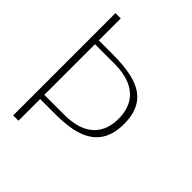

<svg xmlns="http://www.w3.org/2000/svg" viewBox="-195 -802 915 915"><g transform="rotate(45 262.5 -344.5)"><path d="M84.5 0V-146H188.5Q225.1 -146 259 -149.7Q293 -153.3 322 -161.9Q351.1 -170.4 375 -185.1Q398.9 -199.7 416 -221.7Q433.1 -243.7 442.4 -274.2Q451.7 -304.7 451.7 -344.7Q451.7 -387.7 441.4 -418.9Q431.2 -450.2 412.6 -471.9Q394 -493.7 368.2 -507.3Q342.3 -521 310.8 -528.6Q279.3 -536.1 243.7 -538.8Q208 -541.5 169.4 -541.5H84.5V-689.5H48.8V0ZM84.5 -515.6H219.7Q247.6 -515.6 272.7 -511.2Q297.9 -506.8 319.6 -498Q341.3 -489.3 359.1 -475.3Q377 -461.4 389.4 -442.6Q401.9 -423.8 408.7 -399.4Q415.5 -375 415.5 -344.7Q415.5 -298.3 400.6 -265.9Q385.7 -233.4 359.6 -213.1Q333.5 -192.9 297.9 -183.6Q262.2 -174.3 220.7 -174.3H84.5Z"/></g></svg>

Font: SaysetthaMai Thin
Style: Regular
Weight: 100
Designer: John M. Durdin
Foundry: Lao Script for Windows
Version: Version 1.101